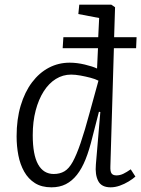

<svg xmlns="http://www.w3.org/2000/svg" viewBox="-20 -787 604 821"><path d="M200 14Q158 14 129.5 -4Q101 -22 83.5 -53Q66 -84 58.5 -123Q51 -162 51 -204Q51 -277 68.5 -335.5Q86 -394 117 -435Q148 -476 189 -497.5Q230 -519 278 -519Q309 -519 342.5 -511Q376 -503 395 -494L399 -581H248L251 -628H400L404 -710L315 -727L319 -767H456L472 -756L468 -628H564L562 -581H467L452 -76Q451 -54 457 -45.5Q463 -37 478 -37Q493 -37 507.5 -44Q522 -51 539 -63L559 -32Q548 -22 530 -11Q512 0 492 7Q472 14 453 14Q414 14 400 -13Q386 -40 390 -84L409 -308L403 -309L375 -200Q362 -146 346 -106Q330 -66 309 -39.5Q288 -13 261.5 0.5Q235 14 200 14ZM210 -43Q236 -43 255.5 -54.5Q275 -66 291 -95Q307 -124 324.5 -175Q342 -226 363 -304L401 -442Q388 -449 367 -454.5Q346 -460 324 -464Q302 -468 284 -468Q249 -468 219 -449.5Q189 -431 167 -396.5Q145 -362 132.5 -314.5Q120 -267 120 -209Q120 -125 143 -84Q166 -43 210 -43Z"/></svg>

Font: Literata Light
Style: Italic
Weight: 300
Italic angle: -2°
Designer: Latin by Veronika Burian and Jose Scaglione. Greek by Irene Vlachou. Cyrillic by Vera Evstafieva
Foundry: TypeTogether
Version: Version 3.103;gftools[0.9.29]